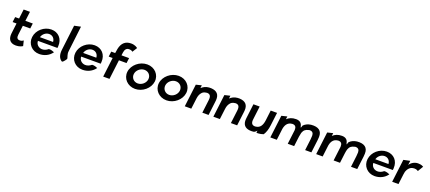

<svg xmlns="http://www.w3.org/2000/svg" viewBox="89 -2163 8017 3580"><g transform="rotate(20 4098.0 -373.0)"><path d="M418 -24 393 -127C381 -119 363 -105 338 -103C333 -102 327 -102 320 -102C272 -102 253 -133 260 -191L283 -378H430L443 -481H296L319 -668H194L171 -481H93L80 -378H158L133 -171C122 -70 158 13 284 13C355 13 400 -12 418 -24Z M644 -210H1031C1032 -222 1034 -234 1034 -246C1044 -395 947 -495 810 -495C667 -495 535 -382 518 -241C501 -101 604 13 747 13C847 13 938 -29 998 -112C977 -121 928 -142 888 -136C846 -101 803 -87 763 -89C693 -93 644 -146 644 -210ZM916 -287H655C672 -349 729 -402 800 -402C867 -402 913 -353 916 -287Z M1196 0C1224 0 1274 -81 1272 -82C1270 -118 1240 -156 1248 -224L1308 -733L1181 -706L1121 -210C1108 -108 1135 -33 1196 0Z M1502 -210H1889C1890 -222 1892 -234 1892 -246C1902 -395 1805 -495 1668 -495C1525 -495 1393 -382 1376 -241C1359 -101 1462 13 1605 13C1705 13 1796 -29 1856 -112C1835 -121 1786 -142 1746 -136C1704 -101 1661 -87 1621 -89C1551 -93 1502 -146 1502 -210ZM1774 -287H1513C1530 -349 1587 -402 1658 -402C1725 -402 1771 -353 1774 -287Z M2427 -716C2411 -727 2374 -759 2294 -759C2182 -759 2114 -696 2089 -576C2084 -549 2079 -520 2075 -489H1997L1984 -386H2062L2015 0H2140L2187 -386H2338L2351 -489H2200L2207 -545C2215 -605 2240 -645 2296 -645C2341 -645 2354 -632 2368 -622Z M2535 -241C2544 -318 2618 -382 2697 -382C2777 -382 2833 -318 2824 -241C2815 -164 2742 -100 2662 -100C2583 -100 2526 -164 2535 -241ZM2408 -241C2391 -103 2500 13 2649 13C2798 13 2934 -103 2951 -241C2968 -379 2861 -495 2712 -495C2563 -495 2425 -379 2408 -241Z M3159 -241C3168 -318 3242 -382 3321 -382C3401 -382 3457 -318 3448 -241C3439 -164 3366 -100 3286 -100C3207 -100 3150 -164 3159 -241ZM3032 -241C3015 -103 3124 13 3273 13C3422 13 3558 -103 3575 -241C3592 -379 3485 -495 3336 -495C3187 -495 3049 -379 3032 -241Z M4106 0 4139 -270C4141 -283 4142 -295 4143 -308C4151 -418 4098 -479 3980 -485C3967 -485 3952 -485 3939 -484C3875 -479 3828 -452 3792 -418L3799 -476L3689 -449L3634 0H3763L3790 -216C3796 -264 3812 -301 3834 -328C3853 -355 3883 -371 3921 -375C3926 -377 3932 -378 3938 -378C4002 -378 4024 -338 4014 -260L3982 0Z M4673 0 4706 -270C4708 -283 4709 -295 4710 -308C4718 -418 4665 -479 4547 -485C4534 -485 4519 -485 4506 -484C4442 -479 4395 -452 4359 -418L4366 -476L4256 -449L4201 0H4330L4357 -216C4363 -264 4379 -301 4401 -328C4420 -355 4450 -371 4488 -375C4493 -377 4499 -378 4505 -378C4569 -378 4591 -338 4581 -260L4549 0Z M4824 -473 4791 -203C4789 -190 4787 -177 4787 -165C4779 -61 4826 0 4928 9C4955 12 4983 10 5010 6C5032 -3 5049 -19 5063 -36L5058 8C5113 8 5159 0 5196 -15C5231 -68 5251 -133 5261 -213L5293 -473H5167L5143 -274C5131 -176 5095 -107 5009 -97C5004 -96 4999 -95 4993 -95C4934 -95 4911 -129 4914 -190C4915 -207 4918 -225 4920 -243L4948 -473Z M5489 -418 5496 -476 5386 -449 5331 0H5460L5488 -229C5497 -280 5515 -316 5540 -340C5560 -359 5587 -373 5620 -376C5624 -377 5629 -378 5634 -378C5692 -378 5715 -345 5712 -284L5677 0H5804L5828 -195C5832 -224 5837 -251 5844 -277C5855 -308 5869 -330 5889 -345C5906 -358 5927 -368 5951 -372C5958 -376 5967 -378 5977 -378C6030 -378 6054 -348 6054 -296C6053 -274 6052 -249 6049 -222L6022 0H6146L6178 -260C6181 -281 6182 -300 6182 -319C6186 -439 6111 -495 5967 -482C5907 -474 5864 -455 5822 -415C5816 -399 5810 -382 5804 -364H5803C5800 -371 5796 -378 5794 -385C5783 -449 5742 -485 5668 -485C5587 -485 5533 -459 5489 -418Z M6399 -418 6406 -476 6296 -449 6241 0H6370L6398 -229C6407 -280 6425 -316 6450 -340C6470 -359 6497 -373 6530 -376C6534 -377 6539 -378 6544 -378C6602 -378 6625 -345 6622 -284L6587 0H6714L6738 -195C6742 -224 6747 -251 6754 -277C6765 -308 6779 -330 6799 -345C6816 -358 6837 -368 6861 -372C6868 -376 6877 -378 6887 -378C6940 -378 6964 -348 6964 -296C6963 -274 6962 -249 6959 -222L6932 0H7056L7088 -260C7091 -281 7092 -300 7092 -319C7096 -439 7021 -495 6877 -482C6817 -474 6774 -455 6732 -415C6726 -399 6720 -382 6714 -364H6713C6710 -371 6706 -378 6704 -385C6693 -449 6652 -485 6578 -485C6497 -485 6443 -459 6399 -418Z M7299 -210H7686C7687 -222 7689 -234 7689 -246C7699 -395 7602 -495 7465 -495C7322 -495 7190 -382 7173 -241C7156 -101 7259 13 7402 13C7502 13 7593 -29 7653 -112C7632 -121 7583 -142 7543 -136C7501 -101 7458 -87 7418 -89C7348 -93 7299 -146 7299 -210ZM7571 -287H7310C7327 -349 7384 -402 7455 -402C7522 -402 7568 -353 7571 -287Z M8196 -461C8183 -467 8157 -488 8086 -488C8011 -488 7944 -438 7922 -394L7933 -482L7805 -455L7749 0H7874L7899 -201C7901 -220 7905 -239 7909 -257C7927 -310 7968 -368 8036 -373C8040 -374 8045 -375 8050 -375C8102 -375 8122 -357 8130 -351Z"/></g></svg>

Font: Bluebird
Style: Obl
Weight: 400
Designer: Jasper
Foundry: Cannot Into Space Fonts
Version: Version 0.98